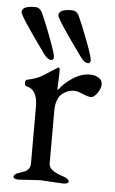

<svg xmlns="http://www.w3.org/2000/svg" viewBox="-49 -684 433 722"><g transform="rotate(5 167.0 -323.0)"><path d="M102 -478Q5 -612 5 -626Q5 -649 54 -649Q72 -649 81 -631Q94 -604 117.5 -542Q141 -480 141 -468Q141 -456 132 -456Q117 -456 102 -478ZM241 -478Q144 -612 144 -626Q144 -649 193 -649Q211 -649 220 -631Q233 -604 256.5 -542Q280 -480 280 -468Q280 -456 271 -456Q256 -456 241 -478ZM217 3 130 -2 49 3Q29 3 29 -6.5Q29 -16 47 -22Q65 -28 71 -30.5Q77 -33 83.5 -41Q90 -49 90 -62V-277Q90 -340 49 -349Q41 -351 41 -361.5Q41 -372 48 -374Q86 -382 104 -394Q138 -416 149 -422.5Q160 -429 160 -429.5Q160 -430 162.5 -430Q165 -430 167 -423Q167 -396 165.5 -371Q164 -346 165.5 -346Q167 -346 171 -351Q185 -368 189 -371Q237 -414 281 -414Q302 -414 315.5 -405Q329 -396 329 -381Q329 -366 316.5 -348Q304 -330 293 -330Q282 -330 261 -339Q240 -348 230 -348Q201 -348 180.5 -329Q160 -310 160 -264V-67Q161 -40 214 -24Q237 -16 237 -6.5Q237 3 217 3Z"/></g></svg>

Font: EB Garamond
Style: Regular
Weight: 400
Version: Version 0.012